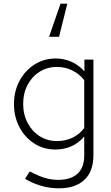

<svg xmlns="http://www.w3.org/2000/svg" viewBox="-20 -805 606 1044"><path d="M300 219Q251 219 203 205Q155 191 116 167L142 127Q185 150 221.5 161.5Q258 173 297 173Q365 173 401.5 139.5Q438 106 438 41V-63Q408 -27 368 -9.5Q328 8 281 8Q217 8 166 -25Q115 -58 85.5 -114Q56 -170 56 -239Q56 -308 85.5 -364Q115 -420 166.5 -453.5Q218 -487 283 -487Q327 -487 367.5 -469.5Q408 -452 439 -417V-481H488V39Q488 127 439 173Q390 219 300 219ZM289 -38Q337 -38 375.5 -57Q414 -76 438 -109V-369Q414 -401 375 -421Q336 -441 289 -441Q237 -441 195.5 -415Q154 -389 130 -343.5Q106 -298 106 -240Q106 -182 130.5 -136Q155 -90 196.5 -64Q238 -38 289 -38ZM346 -785 301 -605H247L309 -785Z"/></svg>

Font: Red Hat Text VF
Style: Regular
Weight: 300
Designer: Pentagram, MCKL
Foundry: Pentagram, MCKL
Version: Version 1.023